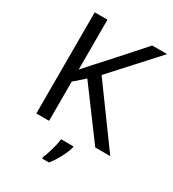

<svg xmlns="http://www.w3.org/2000/svg" viewBox="-220 -833 1058 1174"><g transform="rotate(30 309.5 -246.5)"><path d="M619 0H513L260 -341L187 -277V0H97V-714H187V-362Q217 -396 248 -430Q279 -464 310 -498L503 -714H608L325 -403ZM394 70Q390 88 377.5 115.5Q365 143 348.5 171Q332 199 314 221H266V209Q274 192 282.5 165.5Q291 139 298 110.5Q305 82 307 61H394Z"/></g></svg>

Font: Noto Sans Zanabazar Square
Style: Regular
Weight: 400
Version: Version 2.005; ttfautohint (v1.8.4.7-5d5b)